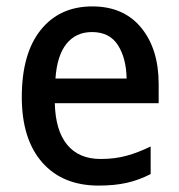

<svg xmlns="http://www.w3.org/2000/svg" viewBox="-20 -662 559 599"><path d="M268 -642Q366 -642 420.5 -575.5Q475 -509 475 -400V-340H151Q153 -255 189.5 -210.5Q226 -166 294 -166Q338 -166 374.5 -176Q411 -186 450 -205V-119Q413 -100 375 -91.5Q337 -83 288 -83Q175 -83 111.5 -155.5Q48 -228 48 -359Q48 -495 107 -568.5Q166 -642 268 -642ZM267 -562Q217 -562 187.5 -525.5Q158 -489 153 -417H375Q374 -480 348 -521Q322 -562 267 -562Z"/></svg>

Font: Noto Sans Telugu UI SemiCondensed Medium
Style: Regular
Weight: 500
Width: 4
Designer: Jelle Bosma - Monotype Design Team
Foundry: Monotype Imaging Inc.
Version: Version 2.005; ttfautohint (v1.8.4.7-5d5b)